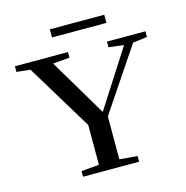

<svg xmlns="http://www.w3.org/2000/svg" viewBox="-116 -914 992 1024"><g transform="rotate(-15 380.5 -402.5)"><path d="M249.5 -760.3V-805.2H549.8V-760.3ZM217.3 0V-31.2L315.4 -39.6V-259.3L94.2 -624L18.6 -631.8V-663.1H311.5V-631.8L219.2 -624.5L408.2 -306.6L610.4 -622.1L526.9 -631.8V-663.1H739.3V-631.8L660.2 -621.6L428.2 -276.4V-39.6L526.9 -31.2V0Z"/></g></svg>

Font: Elstob 10pt Medium
Style: Regular
Weight: 500
Designer: Peter S. Baker
Version: Version 1.015